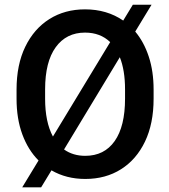

<svg xmlns="http://www.w3.org/2000/svg" viewBox="-20 -761 728 827"><path d="M641.6 -375V-335.9Q641.6 -228.5 604.5 -151.1Q567.4 -73.7 501.2 -32Q435.1 9.8 347.2 9.8Q265.6 9.8 201.7 -27.3L157.2 45.9H75.7L146 -69.8Q101.1 -114.7 76.2 -182.1Q51.3 -249.5 51.3 -335.9V-375Q51.3 -482.4 88.9 -559.8Q126.5 -637.2 192.9 -679Q259.3 -720.7 346.2 -720.7Q440.4 -720.7 510.7 -672.4L552.2 -740.7H632.8L562.5 -625Q600.1 -580.1 620.8 -517.1Q641.6 -454.1 641.6 -375ZM174.3 -335.9Q174.3 -235.4 208 -172.9L454.6 -579.6Q412.1 -620.6 346.2 -620.6Q265.6 -620.6 220 -557.6Q174.3 -494.6 174.3 -376ZM518.6 -335.9V-376Q518.6 -458 496.1 -514.6L255.9 -117.2Q294.4 -89.8 347.2 -89.8Q429.2 -89.8 473.9 -153.3Q518.6 -216.8 518.6 -335.9Z"/></svg>

Font: Vazirmatn RD Medium
Style: Regular
Weight: 500
Designer: Saber Rastikerdar
Foundry: Saber Rastikerdar
Version: Version 33.003